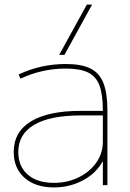

<svg xmlns="http://www.w3.org/2000/svg" viewBox="-20 -810 569 840"><path d="M40 -145Q40 -233 115.5 -279Q191 -325 334 -325H430Q430 -397 415 -436.5Q400 -476 365 -493Q330 -510 267 -510Q164 -510 70 -466L61 -484Q159 -530 267 -530Q336 -530 375.5 -510.5Q415 -491 432.5 -446.5Q450 -402 450 -325V0H430V-104H429Q401 -52 343 -21Q285 10 216 10Q135 10 87.5 -32Q40 -74 40 -145ZM216 -10Q275 -10 324 -34Q373 -58 401.5 -99Q430 -140 430 -190V-305H334Q199 -305 129.5 -264Q60 -223 60 -145Q60 -82 101.5 -46Q143 -10 216 -10ZM239 -570 360 -790H383L262 -570Z"/></svg>

Font: Enso Thin
Style: Regular
Weight: 100
Designer: Coji Morishita
Foundry: UNDERFOREST DESIGN
Version: Version 1.000